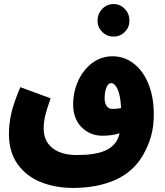

<svg xmlns="http://www.w3.org/2000/svg" viewBox="-20 -737 812 945"><path d="M737 -175Q737 -115 723.5 -67Q710 -19 683 28Q635 110 546.5 149Q458 188 339 188Q253 188 181.5 159.5Q110 131 67 71.5Q24 12 24 -78Q24 -126 35 -176.5Q46 -227 80 -308L229 -253Q209 -196 202 -165.5Q195 -135 195 -104Q195 -43 238 -8.5Q281 26 358 26Q447 26 495 5.5Q543 -15 561 -57Q567 -73 569 -81Q530 -69 484 -69Q423 -69 381.5 -111Q340 -153 340 -222Q340 -285 365 -339.5Q390 -394 434 -427Q478 -460 534 -460Q592 -460 638.5 -424Q685 -388 711 -323Q737 -258 737 -175ZM532 -201Q556 -201 576 -205Q573 -267 559 -297.5Q545 -328 527 -328Q513 -328 504 -306.5Q495 -285 495 -252Q495 -229 505 -215Q515 -201 532 -201ZM460 -635Q460 -669 483 -693Q506 -717 539 -717Q572 -717 594.5 -693Q617 -669 617 -635Q617 -603 594.5 -580Q572 -557 539 -557Q506 -557 483 -580Q460 -603 460 -635Z"/></svg>

Font: Noto Sans Arabic CondBlack
Style: Regular
Weight: 900
Width: 3
Designer: Nadine Chahine
Foundry: Monotype Imaging Inc.
Version: Version 1.001